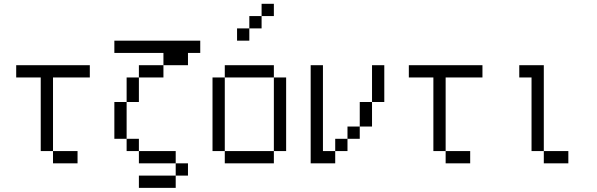

<svg xmlns="http://www.w3.org/2000/svg" viewBox="-20 -832 3040 978"><path d="M375 0V-62.5H250V0ZM437.5 -437.5V-500H62.5V-437.5H187.5Q187.5 -437.5 187.5 -62.5H250Q250 -62.5 250 -437.5Z M937.5 62.5V0H875V62.5H687.5V125H875V62.5ZM1000 -562.5V-625H562.5V-562.5H812.5V-500H687.5V-437.5H625Q625 -437.5 625 -312.5H562.5V-125H625V-62.5H687.5V0H875V-62.5H687.5V-125H625V-312.5H687.5Q687.5 -312.5 687.5 -437.5H812.5V-500H937.5V-562.5Z M1375 -750V-812.5H1312.5V-750H1250V-687.5H1187.5V-625H1250V-687.5H1312.5V-750ZM1125 -62.5V0H1375V-62.5ZM1125 -62.5Q1125 -62.5 1125 -437.5H1062.5Q1062.5 -437.5 1062.5 -62.5ZM1375 -62.5H1437.5Q1437.5 -62.5 1437.5 -437.5H1375Q1375 -437.5 1375 -62.5ZM1125 -437.5H1375V-500H1125Z M1562.5 -500Q1562.5 -500 1562.5 0H1687.5V-62.5H1625V-500ZM1687.5 -62.5H1750V-125H1687.5ZM1750 -125H1812.5V-187.5H1750ZM1812.5 -187.5H1875Q1875 -187.5 1875 -312.5H1812.5Q1812.5 -312.5 1812.5 -187.5ZM1875 -312.5H1937.5V-500H1875Z M2375 0V-62.5H2250V0ZM2437.5 -437.5V-500H2062.5V-437.5H2187.5Q2187.5 -437.5 2187.5 -62.5H2250Q2250 -62.5 2250 -437.5Z M2875 0V-62.5H2750V0ZM2750 -62.5V-500H2625V-437.5H2687.5Q2687.5 -437.5 2687.5 -62.5Z"/></svg>

Font: CalcUnifontExMono
Style: Regular
Weight: 500
Version: Version 15.0.06